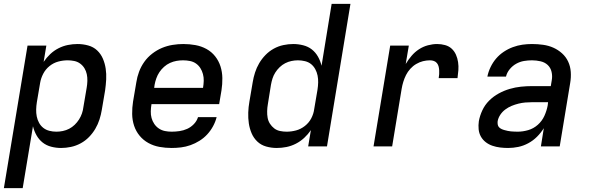

<svg xmlns="http://www.w3.org/2000/svg" viewBox="-27 -755 3047 990"><path d="M-7 215 115 -520H212L198 -436Q213 -458 232 -476Q251 -494 274.5 -506Q298 -518 323 -523Q348 -528 373 -528Q401 -528 428 -520.5Q455 -513 474 -495Q493 -477 503.5 -452.5Q514 -428 518 -401Q522 -374 520.5 -345.5Q519 -317 515 -289L498 -189Q494 -164 486 -139Q478 -114 464.5 -91Q451 -68 432 -48.5Q413 -29 389 -16Q365 -3 339 2.5Q313 8 288 8Q262 8 237 1.5Q212 -5 193 -20Q174 -35 161.5 -57Q149 -79 143 -104L90 215ZM264 -76Q280 -76 297 -79.5Q314 -83 329.5 -91Q345 -99 358 -111.5Q371 -124 380.5 -139Q390 -154 395.5 -170Q401 -186 403 -203L420 -303Q423 -320 423.5 -338Q424 -356 420.5 -372.5Q417 -389 408.5 -403Q400 -417 386.5 -427Q373 -437 356 -440.5Q339 -444 322 -444Q298 -444 273.5 -437.5Q249 -431 228.5 -414.5Q208 -398 196 -375Q184 -352 180 -328L163 -228Q160 -209 159.5 -190.5Q159 -172 162.5 -154.5Q166 -137 174.5 -121.5Q183 -106 196.5 -95.5Q210 -85 227.5 -80.5Q245 -76 264 -76Z M858 8Q826 8 795.5 2.5Q765 -3 738.5 -17.5Q712 -32 693 -55Q674 -78 664.5 -106.5Q655 -135 654.5 -167Q654 -199 659 -231L676 -331Q680 -358 690 -385Q700 -412 717 -436Q734 -460 758 -478.5Q782 -497 808.5 -508Q835 -519 863 -523.5Q891 -528 918 -528Q950 -528 980.5 -522.5Q1011 -517 1037.5 -502.5Q1064 -488 1082.5 -464.5Q1101 -441 1110 -412.5Q1119 -384 1119.5 -352.5Q1120 -321 1115 -289L1103 -218H754V-217Q751 -199 750.5 -181Q750 -163 754.5 -146.5Q759 -130 768.5 -116Q778 -102 792 -92.5Q806 -83 823 -79.5Q840 -76 858 -76Q878 -76 898.5 -79Q919 -82 938 -90.5Q957 -99 972.5 -115Q988 -131 994 -151H1090Q1084 -127 1071.5 -104Q1059 -81 1041.5 -62Q1024 -43 1001.5 -29Q979 -15 955 -6.5Q931 2 906.5 5Q882 8 858 8ZM768 -302H1020V-303Q1023 -321 1023.5 -338.5Q1024 -356 1019.5 -373Q1015 -390 1006 -404Q997 -418 983.5 -427.5Q970 -437 952.5 -440.5Q935 -444 917 -444Q900 -444 883 -441Q866 -438 849.5 -430.5Q833 -423 819 -410.5Q805 -398 795 -383Q785 -368 779 -351Q773 -334 770 -317Z M1400 8Q1372 8 1345.5 0.5Q1319 -7 1300 -25Q1281 -43 1270.5 -67.5Q1260 -92 1256 -119Q1252 -146 1253 -174.5Q1254 -203 1259 -231L1276 -331Q1280 -356 1288 -381Q1296 -406 1309.5 -429Q1323 -452 1342 -471.5Q1361 -491 1384.5 -504Q1408 -517 1434 -522.5Q1460 -528 1485 -528Q1511 -528 1536.5 -521.5Q1562 -515 1581 -500Q1600 -485 1612.5 -463Q1625 -441 1631 -416L1683 -735H1780L1659 0H1562L1576 -84Q1561 -62 1541.5 -44Q1522 -26 1498.5 -14Q1475 -2 1450 3Q1425 8 1400 8ZM1451 -76Q1475 -76 1499.5 -82.5Q1524 -89 1545 -105.5Q1566 -122 1578 -145Q1590 -168 1593 -192L1610 -292Q1613 -311 1613.5 -329.5Q1614 -348 1610.5 -365.5Q1607 -383 1598.5 -398.5Q1590 -414 1577 -424.5Q1564 -435 1546 -439.5Q1528 -444 1509 -444Q1493 -444 1476 -440.5Q1459 -437 1443.5 -429Q1428 -421 1415 -408.5Q1402 -396 1392.5 -381Q1383 -366 1378 -350Q1373 -334 1370 -317L1354 -217Q1351 -200 1350.5 -182Q1350 -164 1353 -147.5Q1356 -131 1365 -117Q1374 -103 1387 -93Q1400 -83 1417 -79.5Q1434 -76 1451 -76Z M1899 0 1985 -520H2081L2065 -425Q2078 -447 2095 -467Q2112 -487 2133.5 -501Q2155 -515 2179.5 -521.5Q2204 -528 2227 -528Q2248 -528 2268 -522.5Q2288 -517 2302 -504Q2316 -491 2324 -473Q2332 -455 2335 -434.5Q2338 -414 2336.5 -393.5Q2335 -373 2332 -352H2235Q2237 -362 2237.5 -372.5Q2238 -383 2237.5 -393Q2237 -403 2234.5 -412.5Q2232 -422 2226 -429.5Q2220 -437 2210.5 -440.5Q2201 -444 2190 -444Q2172 -444 2154 -439.5Q2136 -435 2119 -425Q2102 -415 2088.5 -400Q2075 -385 2066.5 -368Q2058 -351 2052.5 -333Q2047 -315 2044 -297L1995 0Z M2593 8Q2572 8 2551.5 5.5Q2531 3 2512 -3.5Q2493 -10 2477.5 -22Q2462 -34 2452.5 -51Q2443 -68 2441 -88.5Q2439 -109 2442 -130Q2447 -158 2460 -186Q2473 -214 2495 -236Q2517 -258 2544.5 -273Q2572 -288 2601 -296.5Q2630 -305 2659 -308Q2688 -311 2716 -311H2813L2818 -341Q2822 -363 2817 -384.5Q2812 -406 2797 -420Q2782 -434 2760 -439Q2738 -444 2716 -444Q2695 -444 2674.5 -440.5Q2654 -437 2635 -426.5Q2616 -416 2601.5 -398.5Q2587 -381 2582 -360H2486Q2491 -385 2502.5 -409Q2514 -433 2531 -453Q2548 -473 2570.5 -488Q2593 -503 2617.5 -512Q2642 -521 2666.5 -524.5Q2691 -528 2716 -528Q2745 -528 2773.5 -524Q2802 -520 2826.5 -509Q2851 -498 2871 -480Q2891 -462 2902.5 -437.5Q2914 -413 2916 -384.5Q2918 -356 2913 -327L2859 0H2762L2777 -94Q2762 -70 2742 -50Q2722 -30 2697 -16.5Q2672 -3 2645.5 2.5Q2619 8 2593 8ZM2642 -76Q2669 -76 2696.5 -84Q2724 -92 2746 -111.5Q2768 -131 2780 -157.5Q2792 -184 2797 -211L2799 -228H2716Q2699 -228 2681.5 -226.5Q2664 -225 2646 -220.5Q2628 -216 2611 -209Q2594 -202 2578.5 -190.5Q2563 -179 2552.5 -163Q2542 -147 2539 -130Q2538 -121 2539.5 -112.5Q2541 -104 2546.5 -98.5Q2552 -93 2559.5 -89.5Q2567 -86 2575 -84Q2583 -82 2591.5 -80Q2600 -78 2608 -77.5Q2616 -77 2624.5 -76.5Q2633 -76 2642 -76Z"/></svg>

Font: Iosevka Custom Medium Oblique
Style: Regular
Weight: 500
Italic angle: -9°
Designer: Belleve Invis
Foundry: Belleve Invis
Version: Version 27.0.1